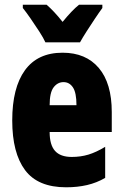

<svg xmlns="http://www.w3.org/2000/svg" viewBox="-20 -786 522 816"><path d="M246 -562Q345 -562 400 -497Q455 -432 455 -310V-225H191Q191 -170 214 -144.5Q237 -119 285 -119Q323 -119 356 -129Q389 -139 427 -162V-30Q391 -9 350 0.5Q309 10 261 10Q141 10 86.5 -63Q32 -136 32 -274Q32 -413 86 -487.5Q140 -562 246 -562ZM250 -437Q225 -437 208 -415Q191 -393 191 -339H305Q305 -392 290 -414.5Q275 -437 250 -437ZM173 -606Q165 -624 147 -652Q129 -680 109.5 -708Q90 -736 77 -752V-766H178Q193 -753 210 -735Q227 -717 246 -693Q286 -742 316 -766H415V-752Q401 -733 383 -706Q365 -679 348 -652.5Q331 -626 320 -606Z"/></svg>

Font: Noto Sans Malayalam ExtraCondensed Black
Style: Regular
Weight: 900
Width: 2
Designer: Jelle Bosma - Monotype Design Team
Foundry: Monotype Imaging Inc.
Version: Version 2.104; ttfautohint (v1.8.4.7-5d5b)